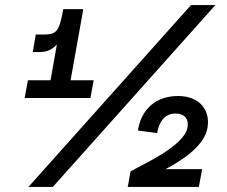

<svg xmlns="http://www.w3.org/2000/svg" viewBox="-20 -736 895 756"><path d="M494 -61 483 0H763L776 -70H632C703 -108 785 -163 797 -233C809 -302 766 -358 681 -358C595 -358 536 -307 523 -222L599 -212C607 -265 636 -289 670 -289C702 -289 725 -273 718 -233C705 -160 536 -86 494 -61ZM77 -350H336L349 -420H258L308 -700H229C213 -609 202 -600 149 -600H121L109 -531H137C167 -531 188 -543 204 -561L179 -420H90ZM92 0H188L828 -716H732Z"/></svg>

Font: Uncut Sans Semibold
Style: Italic
Weight: 600
Italic angle: -10°
Designer: Kasper Nordkvist
Foundry: Uncut Type
Version: Version 1.111;FEAKit 1.0